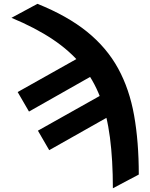

<svg xmlns="http://www.w3.org/2000/svg" viewBox="-20 -791 800 1024"><path d="M41.2 -696 179.7 -770.6Q339.8 -706.3 444.8 -621.3Q549.7 -536.2 610.1 -425.8Q670.5 -315.3 695.3 -175.1Q720.2 -34.8 720.2 139.9L582 213.1Q582 62.5 566.4 -57.5Q550.8 -177.6 514.2 -272.7Q477.6 -367.9 415.5 -443.7Q353.3 -519.5 261.2 -581.1Q169 -642.8 41.2 -696ZM522.4 -415.8 134.6 -196 74.2 -300.1 462.4 -518.1ZM630.3 -209.2 242.5 9.9 182.2 -94.1 570.3 -312.1Z"/></svg>

Font: InterMG
Style: Bold
Weight: 700
Designer: Rasmus Andersson
Foundry: rsms
Version: Version 3.019;December 26, 2023;FontCreator 15.0.0.2955 64-b